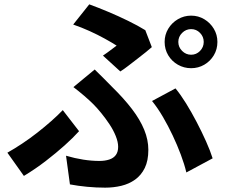

<svg xmlns="http://www.w3.org/2000/svg" viewBox="-20 -810 1040 884"><path d="M801 -617Q801 -593 818.5 -575.5Q836 -558 860 -558Q884 -558 901 -575.5Q918 -593 918 -617Q918 -641 901 -658.5Q884 -676 860 -676Q836 -676 818.5 -658.5Q801 -641 801 -617ZM738 -617Q738 -650 754.5 -677.5Q771 -705 799 -721.5Q827 -738 860 -738Q893 -738 920.5 -721.5Q948 -705 964.5 -677.5Q981 -650 981 -617Q981 -583 964.5 -555.5Q948 -528 920.5 -512Q893 -496 860 -496Q827 -496 799 -512Q771 -528 754.5 -555.5Q738 -583 738 -617ZM454 -554Q472 -566 489 -579Q506 -592 517 -600Q495 -614 462.5 -632Q430 -650 392.5 -667Q355 -684 317 -697L391 -790Q432 -775 478.5 -755.5Q525 -736 570 -714Q615 -692 649 -671L679 -593Q669 -584 651 -569.5Q633 -555 611.5 -538.5Q590 -522 570 -506.5Q550 -491 534 -481ZM284 -93Q325 -81 363.5 -75Q402 -69 438 -69Q463 -69 483 -75.5Q503 -82 513.5 -96.5Q524 -111 524 -134Q524 -156 513 -183.5Q502 -211 484 -238Q466 -265 446.5 -289Q427 -313 410 -330Q392 -348 367.5 -369Q343 -390 318 -409L416 -490Q438 -468 458 -448.5Q478 -429 497 -409Q551 -356 588 -307.5Q625 -259 644 -212.5Q663 -166 663 -120Q663 -70 646.5 -36.5Q630 -3 602 17Q574 37 538.5 45.5Q503 54 464 54Q423 54 381 50Q339 46 302 39ZM838 -16Q829 -54 812.5 -98Q796 -142 775 -186.5Q754 -231 730 -272Q706 -313 680 -345L788 -403Q812 -374 837 -333.5Q862 -293 885.5 -248Q909 -203 928.5 -159.5Q948 -116 959 -81ZM344 -206Q317 -176 278 -141Q239 -106 191 -69Q143 -32 90 0L14 -107Q46 -125 81.5 -148.5Q117 -172 151.5 -199Q186 -226 216 -252.5Q246 -279 269 -303Z"/></svg>

Font: Noto Sans KR
Style: Bold
Weight: 700
Designer: Ryoko NISHIZUKA  (kana, bopomofo & ideographs); Paul D. Hunt (Latin, Greek & Cyrillic); Sandoll Communications , Soo-you
Foundry: Adobe
Version: Version 2.004-H2;hotconv 1.0.118;makeotfexe 2.5.65603